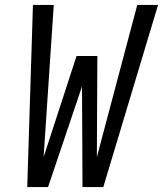

<svg xmlns="http://www.w3.org/2000/svg" viewBox="-20 -755 658 775"><path d="M90 0 113 -735H197L156 -121L289 -529H373L371 -121L534 -735H618L397 0H313L311 -406L174 0Z"/></svg>

Font: Iosevka SS04 Extended
Style: Italic
Weight: 400
Width: 7
Italic angle: -9°
Monospace: yes
Designer: Belleve Invis
Foundry: Belleve Invis
Version: Version 19.0.0; ttfautohint (v1.8.4)